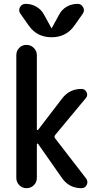

<svg xmlns="http://www.w3.org/2000/svg" viewBox="-20 -985 540 1005"><path d="M65.4 -53.7V-696.3Q65.4 -718.8 80.6 -734.4Q95.7 -750 118.7 -750Q141.6 -750 157.2 -733.9Q172.9 -717.8 172.9 -696.3V-307.6Q172.9 -304.7 175.3 -304.2Q177.7 -303.7 179.7 -305.7L304.7 -468.8Q342.8 -519.5 406.2 -519.5Q424.8 -519.5 433.1 -502.4Q441.4 -485.4 428.7 -470.7L269.5 -279.3Q261.7 -269.5 268.6 -260.7L430.7 -50.8Q442.4 -35.2 434.1 -17.6Q425.8 0 406.2 0Q341.8 0 304.7 -52.7L179.7 -231.4Q176.8 -235.4 173.8 -232.4Q172.9 -231.4 172.9 -228.5V-53.7Q172.9 -31.2 157.2 -15.6Q141.6 0 118.7 0Q95.7 0 80.6 -16.1Q65.4 -32.2 65.4 -53.7ZM385.7 -964.8Q405.3 -964.8 415 -947.3Q424.8 -929.7 413.1 -913.1L369.1 -850.6Q326.2 -790 250 -790Q173.8 -790 130.9 -850.6L86.9 -913.1Q75.2 -929.7 84.5 -947.3Q93.8 -964.8 114.3 -964.8Q144.5 -964.8 170.4 -949.7Q196.3 -934.6 210 -909.2L249 -837.9H250H251L290 -909.2Q303.7 -935.5 329.6 -950.2Q355.5 -964.8 385.7 -964.8Z"/></svg>

Font: Rounded-X Mgen+ 2m medium
Style: Regular
Weight: 500
Designer: [Source Han Sans]
Ryoko NISHIZUKA  (kana & ideographs); Paul D. Hunt (Latin, Greek & Cyrillic); Wenlong ZHANG  (bopomofo
Version: Version 1.059.20150602